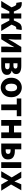

<svg xmlns="http://www.w3.org/2000/svg" viewBox="2362 -2980 632 5397"><g transform="rotate(90 2678.5 -282.0)"><path d="M187 -291 155 -366Q140 -400 123 -412.5Q106 -425 83 -425Q74 -425 62 -420L36 -571Q53 -578 81 -578Q144 -578 185.5 -552Q227 -526 256 -460L305 -355H359V-564H502V-355H556L604 -460Q635 -526 676 -552Q717 -578 780 -578Q807 -578 825 -571L799 -420Q787 -425 778 -425Q755 -425 737.5 -412.5Q720 -400 707 -366L673 -291L852 0H679L558 -228H502V0H359V-228H302L182 0H8Z M937 -564H1094V-402Q1094 -365 1089 -307L1080 -201H1083L1103 -237L1117 -261L1149 -320L1300 -564H1448V0H1291V-162Q1291 -204 1297 -258L1306 -363H1302L1269 -304L1236 -245L1084 0H937Z M1600 -564H1837Q1943 -564 2003 -529Q2063 -494 2063 -416Q2063 -376 2039.5 -344Q2016 -312 1968 -299V-294Q2086 -268 2086 -162Q2086 -82 2022 -41Q1958 0 1851 0H1600ZM1908 -399Q1908 -457 1828 -457H1758V-343H1827Q1908 -343 1908 -399ZM1928 -173Q1928 -201 1906 -218Q1884 -235 1840 -235H1758V-108H1842Q1886 -108 1907 -125.5Q1928 -143 1928 -173Z M2306 -21Q2241 -57 2203.5 -124.5Q2166 -192 2166 -282Q2166 -376 2205 -442Q2243 -507 2305.5 -542.5Q2368 -578 2440 -578Q2512 -578 2574.5 -543.5Q2637 -509 2675 -442Q2713 -375 2713 -282Q2713 -190 2675 -123Q2637 -57 2574.5 -21.5Q2512 14 2440 14Q2370 14 2306 -21ZM2547 -282Q2547 -362 2519.5 -404Q2492 -446 2440 -446Q2389 -446 2360.5 -402.5Q2332 -359 2332 -282Q2332 -206 2360 -162Q2388 -118 2440 -118Q2492 -118 2519.5 -160Q2547 -202 2547 -282Z M2917 -437H2749V-564H3247V-437H3079V0H2917Z M3353 -564H3515V-359H3702V-564H3864V0H3702V-217H3515V0H3353Z M4016 -564H4178V-383H4221Q4335 -383 4398.5 -337Q4462 -291 4462 -193Q4462 -121 4431 -80Q4372 0 4221 0H4016ZM4307 -194Q4307 -263 4214 -263H4178V-125H4214Q4262 -125 4284.5 -142Q4307 -159 4307 -194ZM4540 -564H4702V0H4540Z M4968 -294 4804 -564H4978L5030 -472Q5051 -426 5078 -375H5083Q5088 -391 5102 -423L5122 -472L5162 -564H5330L5166 -276L5341 0H5167L5110 -97Q5092 -129 5084 -146Q5069 -175 5056 -194H5051Q5032 -148 5007 -97L4962 0H4793Z"/></g></svg>

Font: Merged Yaku Han JP ExtraBold
Style: Regular
Weight: 800
Designer: Ryoko NISHIZUKA 西塚涼子 (kana, bopomofo & ideographs); Paul D. Hunt (Latin, Greek & Cyrillic); Sandoll Communications 산돌커뮤니
Foundry: Adobe
Version: Version 2.004